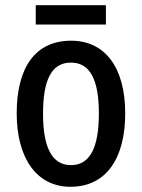

<svg xmlns="http://www.w3.org/2000/svg" viewBox="-20 -706 544 736"><path d="M386 -686H117V-612H386ZM460 -271C460 -452 379 -550 253 -550C114 -550 44 -446 44 -271C44 -102 119 10 250 10C390 10 460 -103 460 -271ZM145 -270C145 -399 177 -466 252 -466C326 -466 359 -399 359 -271C359 -142 326 -73 252 -73C178 -73 145 -143 145 -270Z"/></svg>

Font: Noto Sans Thai Looped Condensed Medium
Style: Regular
Weight: 500
Width: 3
Designer: Sasikarn Vongin, Ben Mitchell
Foundry: The Fontpad Ltd
Version: Version 1.001